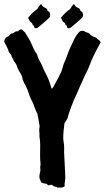

<svg xmlns="http://www.w3.org/2000/svg" viewBox="-29 -897 511 936"><path d="M461.9 -691.4Q451.2 -671.9 437.5 -645.5Q423.8 -619.1 416 -599.6Q413.1 -592.8 410.6 -586.4Q408.2 -580.1 405.3 -573.2Q400.4 -558.6 393.1 -545.4Q385.7 -532.2 379.9 -517.6Q371.1 -498 361.8 -478Q352.5 -458 343.8 -436.5Q334 -417 328.6 -402.8Q323.2 -388.7 317.4 -374Q311.5 -359.4 307.1 -345.2Q302.7 -331.1 299.8 -319.3Q291 -303.7 285.2 -295.9Q283.2 -278.3 281.2 -260.7Q279.3 -243.2 279.3 -224.6Q279.3 -215.8 280.8 -207.5Q282.2 -199.2 283.2 -190.4Q284.2 -177.7 283.7 -165.5Q283.2 -153.3 284.2 -140.6Q285.2 -116.2 286.6 -92.3Q288.1 -68.4 289.1 -43Q290 -25.4 287.6 -13.2Q285.2 -1 286.1 11.7Q283.2 13.7 279.8 14.6Q276.4 15.6 273.4 17.6Q262.7 17.6 259.3 17.1Q255.9 16.6 252.9 18.6Q244.1 12.7 243.2 13.2Q242.2 13.7 241.2 13.7Q229.5 9.8 228.5 7.8Q227.5 5.9 224.6 3.9Q213.9 3.9 207 6.8Q204.1 4.9 202.1 2.9Q200.2 1 197.3 -1Q188.5 -2 182.6 -3.4Q176.8 -4.9 172.9 -6.8Q169.9 -14.6 166.5 -20.5Q163.1 -26.4 163.1 -36.1Q163.1 -43.9 165 -50.8Q167 -57.6 168 -65.4Q168 -70.3 167.5 -74.2Q167 -78.1 167 -83Q167 -87.9 168.9 -95.7Q166 -118.2 166.5 -143.1Q167 -168 167 -190.4Q167 -212.9 163.1 -232.4Q164.1 -245.1 163.1 -250.5Q162.1 -255.9 162.1 -261.7Q162.1 -266.6 163.1 -272Q164.1 -277.3 164.1 -282.2Q164.1 -283.2 162.6 -292.5Q161.1 -301.8 159.2 -312Q157.2 -322.3 155.3 -331.5Q153.3 -340.8 153.3 -342.8Q143.6 -360.4 138.7 -376Q133.8 -391.6 127.9 -402.3Q124 -410.2 120.1 -418Q116.2 -425.8 113.3 -434.6Q111.3 -439.5 109.9 -445.3Q108.4 -451.2 106.4 -456.1Q102.5 -463.9 99.1 -473.1Q95.7 -482.4 90.8 -488.3Q86.9 -497.1 83.5 -504.4Q80.1 -511.7 80.1 -518.6Q77.1 -530.3 70.8 -539.6Q64.5 -548.8 59.6 -558.6Q56.6 -564.5 55.2 -569.3Q53.7 -574.2 51.8 -579.1Q49.8 -583 46.4 -588.9Q43 -594.7 39.1 -597.7Q37.1 -606.4 32.2 -613.3Q27.3 -620.1 25.4 -628.9Q20.5 -635.7 14.6 -642.6Q10.7 -657.2 3.9 -669.4Q-2.9 -681.6 -8.8 -695.3Q-4.9 -715.8 13.7 -720.7Q23.4 -732.4 25.4 -733.4Q27.3 -734.4 34.2 -734.4Q40 -739.3 45.9 -742.7Q51.8 -746.1 59.6 -744.1Q60.5 -748 64.9 -751Q69.3 -753.9 73.2 -753.9Q79.1 -753.9 83.5 -748Q87.9 -742.2 92.8 -739.3Q100.6 -725.6 108.9 -712.9Q117.2 -700.2 123 -686.5Q129.9 -672.9 135.3 -659.2Q140.6 -645.5 151.4 -632.8Q156.2 -613.3 166.5 -596.2Q176.8 -579.1 183.6 -559.6Q188.5 -547.9 194.8 -536.6Q201.2 -525.4 206.1 -512.7Q209 -506.8 210.9 -501Q212.9 -495.1 214.8 -489.3Q216.8 -484.4 218.8 -476.6Q220.7 -468.8 223.6 -463.9Q230.5 -470.7 235.4 -481.4Q242.2 -495.1 249.5 -507.3Q256.8 -519.5 262.7 -533.2Q270.5 -545.9 273.9 -559.6Q277.3 -573.2 282.2 -586.9Q284.2 -591.8 286.6 -596.7Q289.1 -601.6 291 -607.4Q293.9 -613.3 295.9 -619.1Q297.9 -625 299.8 -630.9Q306.6 -649.4 314.9 -667.5Q323.2 -685.5 332 -704.1Q333 -707 336.4 -712.9Q339.8 -718.8 344.2 -725.1Q348.6 -731.4 352.5 -736.3Q356.4 -741.2 359.4 -743.2Q361.3 -745.1 365.7 -745.6Q370.1 -746.1 373 -747.1Q381.8 -747.1 385.7 -742.2Q397.5 -737.3 403.3 -735.4Q409.2 -733.4 412.1 -726.6Q426.8 -716.8 434.1 -715.3Q441.4 -713.9 445.3 -707Q456.1 -700.2 458 -697.3Q460 -694.3 461.9 -691.4ZM171.9 -877Q177.7 -867.2 180.2 -865.7Q182.6 -864.3 184.6 -862.3Q191.4 -859.4 197.3 -855.5Q203.1 -848.6 202.6 -847.2Q202.1 -845.7 202.1 -843.8Q212.9 -838.9 212.4 -837.9Q211.9 -836.9 212.9 -835.9Q216.8 -827.1 215.3 -820.3Q213.9 -813.5 211.9 -811.5Q210.9 -810.5 202.1 -802.2Q193.4 -793.9 182.1 -784.7Q170.9 -775.4 162.1 -767.6Q153.3 -759.8 152.3 -759.8Q145.5 -758.8 139.6 -760.7Q137.7 -763.7 137.2 -768.6Q136.7 -773.4 131.8 -773.4Q129.9 -776.4 128.9 -779.8Q127.9 -783.2 126 -785.2Q120.1 -789.1 117.2 -792Q111.3 -803.7 110.4 -805.7Q109.4 -807.6 107.4 -809.6Q122.1 -827.1 131.3 -835.9Q140.6 -844.7 152.3 -852.5Q154.3 -856.4 156.7 -858.9Q159.2 -861.3 160.2 -866.2Q164.1 -868.2 165.5 -871.6Q167 -875 171.9 -877ZM332 -877Q337.9 -867.2 339.8 -865.7Q341.8 -864.3 343.8 -862.3Q351.6 -859.4 357.4 -855.5Q363.3 -848.6 362.8 -847.2Q362.3 -845.7 362.3 -843.8Q373 -838.9 372.6 -837.9Q372.1 -836.9 373 -835.9Q377 -827.1 375.5 -820.3Q374 -813.5 372.1 -811.5Q371.1 -810.5 362.3 -802.2Q353.5 -793.9 342.3 -784.7Q331.1 -775.4 322.3 -767.6Q313.5 -759.8 312.5 -759.8Q303.7 -758.8 299.8 -760.7Q297.9 -763.7 297.4 -768.6Q296.9 -773.4 292 -773.4Q290 -776.4 289.1 -779.8Q288.1 -783.2 286.1 -785.2Q280.3 -789.1 277.3 -792Q271.5 -803.7 270.5 -805.7Q269.5 -807.6 267.6 -809.6Q282.2 -827.1 291.5 -835.9Q300.8 -844.7 312.5 -852.5Q314.5 -856.4 316.9 -858.9Q319.3 -861.3 320.3 -866.2Q324.2 -868.2 325.7 -871.6Q327.1 -875 332 -877Z"/></svg>

Font: Caesar Dressing
Style: Regular
Weight: 400
Designer: Dathan Boardman
Foundry: Open Window
Version: Version 1.000